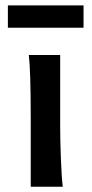

<svg xmlns="http://www.w3.org/2000/svg" viewBox="-20 -706 346 726"><path d="M207.5 -231.9Q207.5 -178.2 210.2 -107.2Q212.9 -36.1 217.3 0H96.2V-258.8Q96.2 -439 88.9 -498H207.5ZM9.8 -685.5H295.9V-601.1H9.8Z"/></svg>

Font: Lesson One Medium
Style: Regular
Weight: 500
Designer: But Ko, Victor Gaultney, Annie Olsen, Julie Remington, Don Collingsworth, Eric Hays, Becca Hirsbrunner
Version: Version 1.100